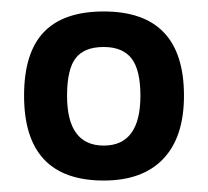

<svg xmlns="http://www.w3.org/2000/svg" viewBox="-20 -307 363 335"><path d="M22 -140Q22 -215 56.5 -251Q91 -287 161 -287Q301 -287 301 -140Q301 -68 265 -30Q229 8 161 8Q22 8 22 -140ZM225 -140Q225 -185 209.5 -205Q194 -225 161 -225Q127 -225 112 -205.5Q97 -186 97 -140Q97 -53 161 -53Q225 -53 225 -140Z"/></svg>

Font: XXII Aven Bold
Style: Regular
Weight: 700
Designer: Lecter Johnson
Foundry: Doubletwo Studios
Version: Version 1.001